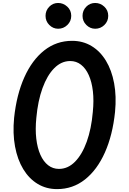

<svg xmlns="http://www.w3.org/2000/svg" viewBox="-20 -1296 888 1326"><path d="M374 10Q299.5 10 240 -26Q180.5 -62 140.5 -128Q100.5 -194 83.8 -284.2Q67 -374.5 77.5 -482.5Q94.5 -642.5 148 -762Q201.5 -881.5 285.5 -947.8Q369.5 -1014 478 -1014Q552.5 -1014 612 -978.2Q671.5 -942.5 711.5 -876.8Q751.5 -811 768.2 -721Q785 -631 774.5 -523Q758 -363 704.5 -243Q651 -123 567 -56.5Q483 10 374 10ZM231 -482.5Q223 -403.5 230.5 -338.8Q238 -274 259 -227Q280 -180 312.5 -154.8Q345 -129.5 387 -129.5Q449 -129.5 498 -179Q547 -228.5 579 -317.2Q611 -406 621 -523Q629 -601.5 621.5 -666Q614 -730.5 593 -777.2Q572 -824 539.5 -849.2Q507 -874.5 465 -874.5Q403.5 -874.5 354.5 -825Q305.5 -775.5 273.5 -687.2Q241.5 -599 231 -482.5ZM637.5 -1097.5Q602.5 -1097.5 576.2 -1123.5Q550 -1149.5 550 -1186.5Q550 -1223 575.2 -1249.2Q600.5 -1275.5 637.5 -1275.5Q673 -1275.5 700.2 -1250.2Q727.5 -1225 727.5 -1186.5Q727.5 -1149.5 701 -1123.5Q674.5 -1097.5 637.5 -1097.5ZM381.5 -1097.5Q346.5 -1097.5 320.5 -1123.5Q294.5 -1149.5 294.5 -1186.5Q294.5 -1223 319.8 -1249.2Q345 -1275.5 381.5 -1275.5Q417 -1275.5 444.5 -1250.2Q472 -1225 472 -1186.5Q472 -1149.5 445.2 -1123.5Q418.5 -1097.5 381.5 -1097.5Z"/></svg>

Font: Edu SA Hand
Style: Bold
Weight: 700
Designer: Tina and Corey Anderson, Eben Sorkin, Mirko Velimirovic
Foundry: Google for Education
Version: Version 2.000